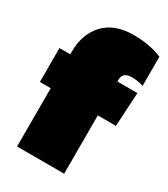

<svg xmlns="http://www.w3.org/2000/svg" viewBox="-178 -772 750 855"><g transform="rotate(30 197.5 -345.0)"><path d="M50.8 0V-299.8H-4.9V-474.1H50.8V-488.8Q50.8 -578.6 103 -634.3Q155.3 -689.9 252.9 -689.9Q337.4 -689.9 399.9 -663.1V-513.2Q371.1 -522.9 339.8 -522.9Q293 -522.9 293 -482.9V-474.1H396L386.2 -299.8H293V0Z"/></g></svg>

Font: Kanit Black
Style: Regular
Weight: 900
Designer: Katatrad Team
Foundry: CadsonDemak
Version: Version 1.000;PS 001.000;hotconv 1.0.88;makeotf.lib2.5.64775